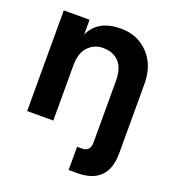

<svg xmlns="http://www.w3.org/2000/svg" viewBox="-134 -632 833 932"><g transform="rotate(20 282.5 -166.0)"><path d="M40 0V-520H173V-444Q214 -532 332 -532Q418 -532 474 -473.5Q530 -415 530 -318V39Q530 200 371 200H327V80H353Q395 80 395 32V-285Q395 -350 365 -382Q335 -414 283 -414Q237 -414 206 -381.5Q175 -349 175 -285V0Z"/></g></svg>

Font: Cal Sans
Style: Regular
Weight: 400
Designer: Designer Mark Davis DBA MarkFonts
Foundry: Designer Mark Davis DBA MarkFonts
Version: Version 1.000